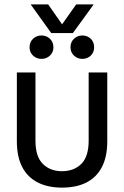

<svg xmlns="http://www.w3.org/2000/svg" viewBox="-20 -845 567 877"><path d="M263 12Q199 12 152.5 -11.5Q106 -35 81.5 -82Q57 -129 57 -200V-514H142V-202Q142 -130 175.5 -96.5Q209 -63 263 -63Q318 -63 351.5 -96.5Q385 -130 385 -202V-514H470V-200Q470 -129 445.5 -82Q421 -35 375 -11.5Q329 12 263 12ZM356 -576Q334 -576 318 -591Q302 -606 302 -629Q302 -653 318 -668Q334 -683 356 -683Q379 -683 394.5 -668Q410 -653 410 -629Q410 -606 394.5 -591Q379 -576 356 -576ZM170 -576Q147 -576 131 -591Q115 -606 115 -629Q115 -653 131 -668Q147 -683 169 -683Q192 -683 208 -668Q224 -653 224 -629Q224 -606 208 -591Q192 -576 170 -576ZM214 -694 120 -825H200L283 -706H244L328 -825H408L313 -694Z"/></svg>

Font: TikTok Sans 24pt
Style: Regular
Weight: 400
Version: Version 4.000